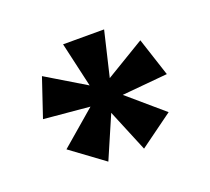

<svg xmlns="http://www.w3.org/2000/svg" viewBox="-67 -645 519 475"><g transform="rotate(-20 192.5 -407.5)"><path d="M355 -406 235 -395 327 -316 239 -252 193 -363 145 -252 58 -316 150 -395 29 -406 63 -507 166 -445 139 -563H247L219 -445L322 -507Z"/></g></svg>

Font: Darker Grotesque ExtraBold
Style: Regular
Weight: 800
Designer: Gabriel Lam
Foundry: TypeRant
Version: Version 1.000;gftools[0.9.28]